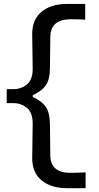

<svg xmlns="http://www.w3.org/2000/svg" viewBox="-20 -834 502 978"><path d="M321.8 124.5Q240.2 124.5 192.1 85Q144 45.4 144 -28.3Q144 -72.3 145.3 -116Q146.5 -159.7 146.5 -204.1Q146.5 -260.7 116.9 -284.7Q87.4 -308.6 49.3 -308.6H14.2V-379.9H49.3Q87.4 -379.9 116.9 -403.8Q146.5 -427.7 146.5 -483.9Q146.5 -528.3 145.3 -572.5Q144 -616.7 144 -661.1Q144 -734.9 192.1 -774.4Q240.2 -814 321.8 -814H414.1V-733.4Q389.2 -735.4 368.7 -735.6Q348.1 -735.8 334 -735.8Q237.8 -732.9 236.3 -647L234.4 -485.8Q233.4 -424.3 210.7 -395.8Q188 -367.2 147 -349.6V-339.8Q188 -322.3 210.7 -293.2Q233.4 -264.2 234.4 -202.6L236.3 -42Q237.8 44.4 334 46.4Q347.7 46.4 368.2 45.9Q388.7 45.4 416 43.9V124.5Z"/></svg>

Font: Pinar Medium
Style: Regular
Weight: 500
Designer: Amin Abedi
Version: Version 3.000